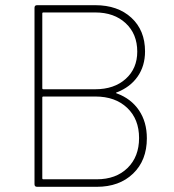

<svg xmlns="http://www.w3.org/2000/svg" viewBox="-20 -720 671 740"><path d="M113 -10V-690Q113 -700 123 -700H347Q434 -700 486.5 -651.5Q539 -603 539 -522Q539 -466 510.5 -425Q482 -384 430 -364Q427 -363 427 -362Q427 -361 430 -360Q485 -340 515.5 -295Q546 -250 546 -187Q546 -102 493 -51Q440 0 353 0H123Q113 0 113 -10ZM147 -29H353Q427 -29 471.5 -72.5Q516 -116 516 -188Q516 -261 470 -304.5Q424 -348 348 -348H147Q143 -348 143 -344V-33Q143 -29 147 -29ZM147 -376H347Q420 -376 464.5 -416Q509 -456 509 -521Q509 -589 464.5 -630.5Q420 -672 347 -672H147Q143 -672 143 -668V-380Q143 -376 147 -376Z"/></svg>

Font: Barlow GEO Thin
Style: Regular
Weight: 100
Designer: Jeremy Tribby
Foundry: Tribby Type
Version: Version 1.408